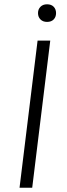

<svg xmlns="http://www.w3.org/2000/svg" viewBox="-20 -874 311 894"><path d="M214 -685 130 0H71L155 -685ZM157 -813Q157 -831 168.5 -842.5Q180 -854 199 -854Q219 -854 230 -842.5Q241 -831 241 -813Q241 -795 230 -783.5Q219 -772 199 -772Q180 -772 168.5 -783.5Q157 -795 157 -813Z"/></svg>

Font: Glekhifnjqigglhiwekvrgaqftz
Style: Regular
Weight: 300
Italic angle: -8°
Designer: Carrois Corporate & Edenspiekermann
Foundry: Carrois Corporate GbR & Edenspiekermann AG
Version: Version 2.001